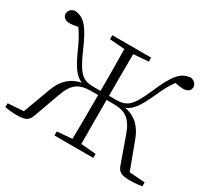

<svg xmlns="http://www.w3.org/2000/svg" viewBox="-147 -965 1289 1199"><g transform="rotate(30 497.0 -365.5)"><path d="M188 -48 254 -231C286 -324 329 -355 416 -355H467C467 -236 467 -135 465 -38L357 -29V0H637V-29L529 -38C528 -136 528 -237 528 -355H578C664 -355 708 -324 741 -231L806 -48C820 -4 843 8 907 8C941 8 971 4 991 0V-28L879 -36L806 -231C782 -296 742 -352 654 -371C700 -390 729 -429 776 -532C802 -591 821 -626 848 -662C870 -657 889 -654 906 -654C942 -654 958 -673 958 -694C958 -715 942 -734 915 -739C849 -733 809 -693 746 -545C686 -407 655 -385 575 -385H528C528 -496 528 -592 529 -686L637 -694V-723H357V-694L465 -686C467 -592 467 -495 467 -385H419C341 -385 309 -407 248 -545C185 -693 145 -733 80 -739C52 -734 37 -715 37 -694C37 -673 53 -654 88 -654C106 -654 125 -657 147 -662C173 -626 192 -591 218 -532C265 -429 294 -390 340 -371C252 -352 212 -296 188 -231L116 -36L3 -28V0C24 4 54 8 87 8C151 8 173 -4 188 -48Z"/></g></svg>

Font: Noto Serif TC ExtraLight
Style: Regular
Weight: 200
Designer: Ryoko NISHIZUKA 西塚涼子 (kana & ideographs); Frank Grießhammer (Latin, Greek & Cyrillic); Wenlong ZHANG 张文龙 (bopomofo); San
Foundry: Adobe
Version: Version 2.001;hotconv 1.1.0;makeotfexe 2.6.0